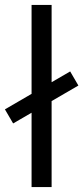

<svg xmlns="http://www.w3.org/2000/svg" viewBox="-49 -756 337 776"><path d="M78.6 0V-736H159.6V0ZM4.1 -257.1 -29.1 -314 234.6 -467.3 267.8 -410.3Z"/></svg>

Font: Mulish ExtraLight
Style: Regular
Weight: 200
Designer: Vernon Adams
Foundry: Vernon Adams
Version: Version 3.603